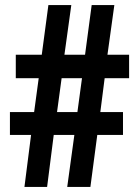

<svg xmlns="http://www.w3.org/2000/svg" viewBox="-20 -734 543 754"><path d="M222 -427H302L284 -294H204ZM487 -427V-519H402L429 -714H340L314 -519H233L260 -714H170L144 -519H42V-427H132L114 -294H19V-204H102L76 0H165L191 -204H272L244 0H335L362 -204H463V-294H374L391 -427Z"/></svg>

Font: Noto Sans UI Condensed
Style: Bold
Weight: 700
Width: 3
Designer: Monotype Design Team
Foundry: Monotype Imaging Inc.
Version: 1.001